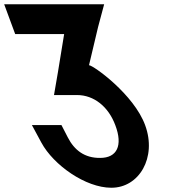

<svg xmlns="http://www.w3.org/2000/svg" viewBox="-264 -830 792 901"><path d="M-127.1 -670H-192.7L-244.4 -810H-178.7H97.8H167.8H224.8L196.2 -703L153.7 -524C173.3 -524 364.8 -387 417.3 -242C472.9 -91 388.7 52 257.8 51C138 51 -12.9 -55 -70 -161L-114.3 -243H24.4L54.3 -185C85 -125 133.4 -88 206.2 -89C285.2 -89 313.3 -147 277.3 -242C245.2 -329 177.3 -384 97.4 -384H37.9H-10.6L7.8 -491L37 -670Z"/></svg>

Font: Nordica Plus
Style: NordicaClassicRgCondOpObl
Weight: 500
Version: Version 1.01